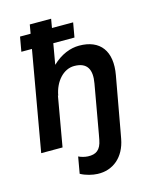

<svg xmlns="http://www.w3.org/2000/svg" viewBox="-133 -805 855 1086"><g transform="rotate(-15 294.5 -262.0)"><path d="M78 -668 63 -583H125L23 0H148L199 -292L200 -288C214 -370 268 -428 330 -428C407 -428 430 -381 416 -303L366 -20L360 12C349 70 321 88 274 86C254 85 234 79 220 72L203 169C233 186 273 195 301 196C391 200 462 142 481 38L488 0L545 -316C570 -453 510 -532 387 -532C336 -532 280 -511 229 -462L250 -583H374L389 -668H265L274 -720H149L140 -668Z"/></g></svg>

Font: Fixel Text 20240404 SemiBold
Style: Italic
Weight: 600
Width: 4
Italic angle: -10°
Designer: AlfaBravo + MacPaw
Foundry: Kyrylo Tkachov, Marchela Mozhyna, Serhii Makarenko, Maria Weinstein, Zakhar Kryvoshyya
Version: Version 1.211;Glyphs 3.2 (3225)